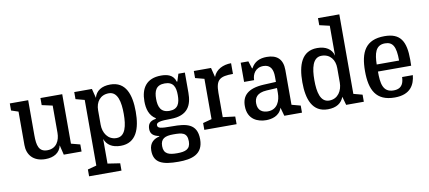

<svg xmlns="http://www.w3.org/2000/svg" viewBox="-82 -1067 3582 1605"><g transform="rotate(-10 1708.5 -265.0)"><path d="M229 10C300 10 352 -21 365 -83L385 0H536V-60L460 -80V-500H275V-440L365 -420V-189C365 -125 335 -60 257 -60C184 -60 171 -116 171 -202V-500H15V-440L75 -420V-136C75 -56 123 10 229 10Z M562 215H837V153L732 137V-72C751 -21 794 10 868 10C1000 10 1040 -106 1040 -250C1040 -394 1001 -510 869 -510C796 -510 747 -479 732 -421L712 -500H562V-440L637 -420V137L562 157ZM844 -440C920 -440 938 -349 938 -249C938 -149 920 -60 844 -60C770 -60 732 -125 732 -193V-316C732 -384 770 -440 844 -440Z M1300 -510C1174 -510 1126 -431 1126 -322C1126 -258 1142 -200 1195 -167V-161C1139 -154 1125 -123 1125 -86C1125 -43 1154 -23 1198 -15V-11C1158 -2 1111 23 1111 94C1111 201 1188 225 1320 225C1430 225 1530 201 1530 71C1530 -64 1434 -76 1320 -76C1220 -76 1195 -80 1195 -108C1195 -132 1232 -139 1315 -139C1465 -139 1501 -225 1501 -329V-500H1446L1426 -437H1421C1404 -498 1351 -510 1300 -510ZM1319 -207C1245 -207 1226 -258 1226 -325C1226 -392 1245 -440 1319 -440C1393 -440 1410 -392 1410 -325C1410 -257 1393 -207 1319 -207ZM1316 -8C1389 -8 1434 -4 1434 72C1434 140 1389 153 1321 153C1252 153 1207 140 1207 73C1207 10 1245 -8 1316 -8Z M1895 -510C1828 -510 1765 -481 1743 -420L1723 -500H1577V-440L1653 -420V-78L1578 -58V0H1852V-65L1748 -78V-285C1748 -397 1784 -419 1895 -419Z M2102 10C2146 10 2215 -3 2237 -72L2257 0H2407V-60L2332 -80V-375C2332 -469 2282 -510 2197 -510C2137 -510 2091 -489 2064 -437H2060L2040 -500H1975V-337H2060C2060 -386 2088 -440 2156 -440C2219 -440 2237 -393 2237 -336V-291L2133 -286C1995 -279 1946 -223 1946 -137C1946 -20 2035 10 2102 10ZM2129 -60C2089 -60 2043 -77 2043 -143C2043 -188 2064 -229 2148 -234L2237 -239V-197C2237 -132 2210 -60 2129 -60Z M2762 -421C2747 -479 2698 -510 2625 -510C2493 -510 2454 -394 2454 -250C2454 -106 2494 10 2626 10C2700 10 2743 -21 2762 -72L2782 0H2932V-60L2857 -80V-755H2676V-695L2762 -675ZM2650 -440C2724 -440 2762 -384 2762 -316V-193C2762 -125 2724 -60 2650 -60C2574 -60 2556 -149 2556 -249C2556 -349 2574 -440 2650 -440Z M3194 10C3329 10 3366 -70 3374 -148H3283C3281 -106 3272 -50 3194 -50C3102 -50 3092 -129 3092 -228H3374C3375 -246 3375 -263 3375 -279C3375 -437 3331 -510 3196 -510C3035 -510 2986 -411 2986 -250C2986 -90 3035 10 3194 10ZM3190 -450C3256 -450 3282 -408 3282 -288H3092C3094 -377 3108 -450 3190 -450Z"/></g></svg>

Font: Hermeneus One
Style: Regular
Weight: 400
Designer: Rodrigo Fuenzalida, Pablo Impallari
Foundry: Pablo Impallari, Rodrigo Fuenzalida
Version: Version 1.002